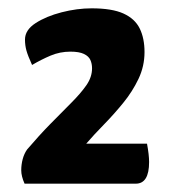

<svg xmlns="http://www.w3.org/2000/svg" viewBox="-20 -730 410 461"><path d="M39 -289Q35 -298 33 -306Q31 -314 31 -321Q31 -335 34.5 -348Q38 -361 45 -371Q74 -405 101 -432.5Q128 -460 151 -483Q174 -506 187.5 -525.5Q201 -545 201 -566Q201 -577 197 -586Q193 -595 181.5 -600.5Q170 -606 149 -606Q124 -606 101.5 -596.5Q79 -587 57 -574Q47 -596 43.5 -608.5Q40 -621 40 -635Q40 -658 65.5 -674.5Q91 -691 128 -700.5Q165 -710 200 -710Q249 -710 276.5 -697.5Q304 -685 315.5 -661.5Q327 -638 327 -605Q327 -571 312.5 -540.5Q298 -510 275.5 -482.5Q253 -455 229.5 -431Q206 -407 187 -385H333Q338 -358 338 -341Q338 -289 306 -289Z"/></svg>

Font: Yanone Kaffeesatz ExtraLight SemiBold
Style: Regular
Weight: 600
Version: Version 2.003